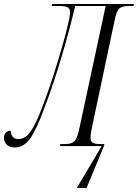

<svg xmlns="http://www.w3.org/2000/svg" viewBox="-70 -734 693 965"><path d="M316 211 441 0H231L233 -10H254Q277 -10 291 -15.5Q305 -21 313.5 -38Q322 -55 329 -89L461 -704H308Q285 -607 258.5 -513.5Q232 -420 205 -337.5Q178 -255 153 -191Q115 -86 82.5 -39.5Q50 7 7 7Q-23 7 -36.5 -7Q-50 -21 -50 -41Q-50 -58 -40.5 -67.5Q-31 -77 -16 -77Q-14 -35 23 -35Q41 -35 59 -47Q77 -59 97 -94Q117 -129 143 -197Q158 -235 177 -290.5Q196 -346 215 -407.5Q234 -469 249.5 -525.5Q265 -582 274 -621Q278 -639 280 -651.5Q282 -664 282 -675Q282 -691 269 -697.5Q256 -704 226 -704H189L192 -714H603L601 -704H578Q545 -704 530.5 -692Q516 -680 507 -636L395 -107Q385 -63 385 -41Q385 -22 397 -16Q409 -10 434 -10H454V-4L365 211Z"/></svg>

Font: Noto Serif Display ExtraCondensed Light
Style: Italic
Weight: 300
Width: 2
Italic angle: -12°
Designer: Monotype Design Team
Foundry: Monotype Imaging Inc.
Version: Version 2.009